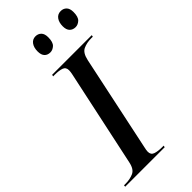

<svg xmlns="http://www.w3.org/2000/svg" viewBox="-307 -987 1048 1048"><g transform="rotate(-45 216.5 -463.5)"><path d="M-21 0 -20 -10H-7Q26 -10 53 -22Q80 -34 89 -79L208 -636Q212 -654 212 -666Q212 -690 192 -697Q172 -704 140 -704H127L129 -714H435L433 -704H420Q387 -704 360 -692Q333 -680 323 -633L206 -80Q204 -72 202.5 -63Q201 -54 201 -48Q201 -24 221.5 -17Q242 -10 273 -10H286L284 0ZM404 -807Q383 -807 370 -820Q357 -833 357 -860Q357 -890 370.5 -908.5Q384 -927 408 -927Q428 -927 441 -914Q454 -901 454 -874Q454 -836 438 -821.5Q422 -807 404 -807ZM209 -807Q188 -807 175.5 -820Q163 -833 163 -860Q163 -890 176.5 -908.5Q190 -927 213 -927Q233 -927 246 -914Q259 -901 259 -874Q259 -836 243 -821.5Q227 -807 209 -807Z"/></g></svg>

Font: Noto Serif Display Medium
Style: Italic
Weight: 500
Italic angle: -12°
Designer: Monotype Design Team
Foundry: Monotype Imaging Inc.
Version: Version 2.009